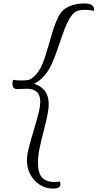

<svg xmlns="http://www.w3.org/2000/svg" viewBox="-20 -911 565 1112"><path d="M525 -848Q501 -854 471 -854Q434 -854 416.5 -842.5Q399 -831 381 -800Q366 -774 354.5 -744Q343 -714 326 -663Q300 -585 278 -537Q256 -489 221 -456Q200 -437 177 -426Q262 -399 262 -309Q262 -279 254.5 -243Q247 -207 233 -152Q216 -87 208 -46.5Q200 -6 200 32Q200 91 223.5 117Q247 143 296 143Q315 143 327 140Q330 149 330 156Q330 181 285 181Q244 181 209.5 158.5Q175 136 155.5 99Q136 62 136 20Q136 -12 146.5 -54Q157 -96 176 -158Q194 -218 203.5 -256Q213 -294 213 -322Q213 -397 136 -397L79 -395Q52 -395 52 -428Q52 -440 56 -449Q71 -445 105 -445Q135 -445 148 -449Q161 -453 174 -465Q206 -493 224.5 -537.5Q243 -582 264 -658Q279 -711 291 -747.5Q303 -784 320 -818Q340 -856 379.5 -873.5Q419 -891 466 -891Q499 -891 512.5 -881.5Q526 -872 525 -848Z"/></svg>

Font: Charmonman
Style: Regular
Weight: 400
Designer: Ekaluck Peanpanawate
Foundry: Cadson Demak Co.,Ltd.
Version: Version 1.000; ttfautohint (v1.6)